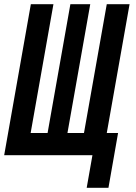

<svg xmlns="http://www.w3.org/2000/svg" viewBox="-29 -745 649 918"><path d="M413 -3H-9L118.5 -725H226.5L117.5 -109H198.5L307.5 -725H402.5L293.5 -109H372.5L481.5 -725H590.5L481.5 -109H535.5L489.5 153H385.5Z"/></svg>

Font: JuliaMono BoldItalic
Style: Regular
Weight: 700
Italic angle: -9°
Monospace: yes
Designer: cormullion
Foundry: corm
Version: Version 0.049; ttfautohint (v1.8.4)